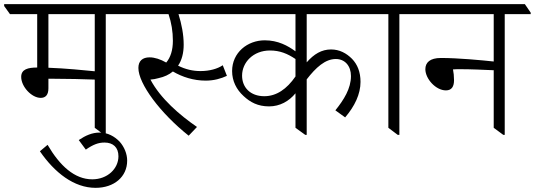

<svg xmlns="http://www.w3.org/2000/svg" viewBox="-49 -643 2574 924"><path d="M147 -172C170 -172 184 -186 184 -218V-264C192 -264 202 -264 209 -264C272 -264 356 -262 407 -260V-28L452 6H460V-575H585V-582L557 -623H-29V-614L-1 -575H130V-318C86 -318 53 -310 53 -273C53 -226 103 -172 147 -172ZM184 -317V-575H407V-300C357 -305 267 -314 184 -317Z M411 261C500 261 563 208 563 130C563 97 549 64 527 39C502 13 469 -5 431 -5C394 -5 363 9 330 31L364 77C400 52 425 43 454 43C495 43 521 66 521 109C521 169 468 220 395 220C310 220 239 155 180 54L143 85C214 188 307 261 411 261Z M859 10 899 -32C816 -89 723 -169 675 -260C688 -261 701 -263 714 -267C742 -273 765 -284 783 -299C829 -272 883 -255 941 -255C981 -255 1015 -265 1043 -278L1023 -329C998 -312 960 -301 916 -301C879 -301 844 -309 808 -327C826 -353 835 -388 835 -428C835 -477 825 -527 810 -575H1046V-582L1018 -623H519V-614L547 -575H762C776 -534 783 -491 783 -447C783 -402 772 -367 751 -342C723 -358 695 -367 671 -367C637 -367 617 -350 617 -316C617 -240 722 -99 859 10Z M1246 -131C1298 -131 1342 -156 1373 -194V-28L1420 6H1427V-261C1471 -318 1516 -359 1567 -359C1611 -359 1640 -326 1640 -277C1640 -217 1606 -163 1565 -112L1612 -78C1658 -132 1686 -190 1686 -249C1686 -297 1671 -333 1645 -360C1618 -387 1585 -405 1544 -405C1499 -405 1462 -383 1427 -343V-575H1758V-582L1731 -623H992V-614L1020 -575H1373V-396C1336 -423 1289 -449 1225 -449C1142 -449 1068 -390 1068 -301C1068 -253 1089 -212 1123 -181C1155 -151 1192 -131 1246 -131ZM1116 -279C1116 -343 1170 -400 1250 -400C1298 -400 1334 -385 1373 -359V-275C1331 -214 1281 -180 1223 -180C1156 -180 1116 -222 1116 -279Z M1865 6H1873V-575H1997V-582L1970 -623H1693V-615L1721 -575H1820V-28Z M2097 -208C2125 -208 2136 -227 2136 -257C2136 -276 2134 -295 2131 -309C2143 -310 2155 -310 2167 -310C2215 -310 2282 -307 2327 -305V-28L2373 6H2380V-575H2505V-582L2477 -623H1932V-614L1960 -575H2327V-347C2271 -353 2157 -364 2073 -364C2020 -364 1998 -342 1998 -310C1998 -264 2048 -208 2097 -208Z"/></svg>

Font: Noto Serif Devanagari Light
Style: Regular
Weight: 300
Designer: Universal Thirst, Indian Type Foundry and the Monotype Design Team
Foundry: Monotype Imaging Inc.
Version: Version 2.004